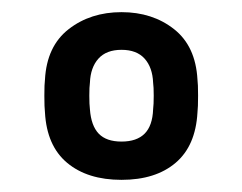

<svg xmlns="http://www.w3.org/2000/svg" viewBox="-20 -725 399 316"><path d="M180 -429Q124 -429 90.5 -457Q57 -485 54 -540Q53 -548 53 -567.5Q53 -587 54 -594Q57 -649 93 -677Q129 -705 180 -705Q231 -705 266.5 -677Q302 -649 305 -594Q306 -587 306 -567.5Q306 -548 305 -540Q302 -485 269 -457Q236 -429 180 -429ZM180 -492Q205 -492 218 -505Q231 -518 232 -545Q233 -553 233 -567.5Q233 -582 232 -589Q231 -614 218 -628.5Q205 -643 180 -643Q155 -643 142 -628.5Q129 -614 128 -589Q127 -582 127 -567.5Q127 -553 128 -545Q130 -518 142.5 -505Q155 -492 180 -492Z"/></svg>

Font: Rubik Light
Style: Regular
Weight: 400
Version: Version 2.101